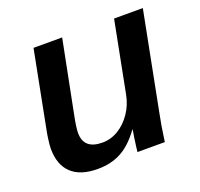

<svg xmlns="http://www.w3.org/2000/svg" viewBox="-100 -639 793 760"><g transform="rotate(-20 296.5 -259.0)"><path d="M164.1 -151.4Q164.1 -82.5 242.7 -82.5Q278.3 -82.5 310.1 -101.8Q341.8 -121.1 364.7 -155Q387.7 -189 395.5 -232.4L453.1 -528.3H574.2L493.2 -112.8Q488.8 -92.3 484.1 -64Q479.5 -35.6 474.6 0H359.4Q359.4 -3.4 361.8 -21.5Q364.3 -39.6 367.2 -60.1Q370.1 -80.6 372.1 -90.3H370.6Q332.5 -37.6 289.6 -14.2Q246.6 9.3 189.5 9.3Q116.2 9.3 78.9 -26.4Q41.5 -62 41.5 -129.4Q41.5 -142.6 44.7 -167Q47.9 -191.4 51.8 -209.5L113.8 -528.3H234.4L175.3 -229.5Q164.1 -174.8 164.1 -151.4Z"/></g></svg>

Font: Arimo SemiBold
Style: Italic
Weight: 600
Italic angle: -12°
Version: Version 1.33